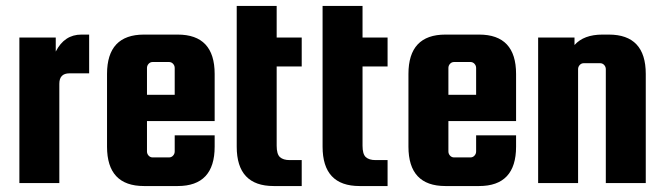

<svg xmlns="http://www.w3.org/2000/svg" viewBox="-20 -614 2232 644"><path d="M253 -498H279V-368H213Q179 -368 179 -333V0H45V-488H167V-441Q196 -498 253 -498Z M576 -498Q700 -498 700 -366V-208H473V-106Q473 -98 478.5 -92Q484 -86 492 -86H547Q555 -86 560.5 -92Q566 -98 566 -106V-160H700V-122Q700 10 576 10H463Q339 10 339 -122V-366Q339 -498 463 -498ZM473 -296H566V-386Q566 -394 560.5 -400Q555 -406 547 -406H492Q484 -406 478.5 -400Q473 -394 473 -386Z M952 -77H992V10H898Q774 10 774 -122V-594H908V-488H992V-391H908V-125Q908 -97 919 -87Q930 -77 952 -77Z M1240 -77H1280V10H1186Q1062 10 1062 -122V-594H1196V-488H1280V-391H1196V-125Q1196 -97 1207 -87Q1218 -77 1240 -77Z M1587 -498Q1711 -498 1711 -366V-208H1484V-106Q1484 -98 1489.5 -92Q1495 -86 1503 -86H1558Q1566 -86 1571.5 -92Q1577 -98 1577 -106V-160H1711V-122Q1711 10 1587 10H1474Q1350 10 1350 -122V-366Q1350 -498 1474 -498ZM1484 -296H1577V-386Q1577 -394 1571.5 -400Q1566 -406 1558 -406H1503Q1495 -406 1489.5 -400Q1484 -394 1484 -386Z M1919 0H1785V-488H1907V-463Q1938 -498 2001 -498H2022Q2146 -498 2146 -366V0H2012V-382Q2012 -390 2006.5 -396Q2001 -402 1993 -402H1938Q1930 -402 1924.5 -396Q1919 -390 1919 -382Z"/></svg>

Font: Squada One
Style: Regular
Weight: 400
Designer: Joe Prince
Foundry: Joe Prince
Version: Version 1.001